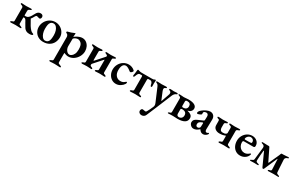

<svg xmlns="http://www.w3.org/2000/svg" viewBox="188 -1885 5514 3621"><g transform="rotate(30 2944.5 -75.0)"><path d="M284 -125Q280 -131 277.5 -136Q275 -141 273 -145Q268 -153 258 -171.5Q248 -190 236.5 -197Q225 -204 208 -204Q198 -204 198 -195V-66Q198 -51 208.5 -43.5Q219 -36 244 -28Q255 -24 260 -20Q265 -16 265 -9Q265 -3 259 -0.5Q253 2 246 2Q225 2 191 0Q159 -2 142 -2Q126 -2 94 0Q70 3 41 3Q34 3 28 0Q22 -3 22 -9Q22 -21 42 -28Q68 -35 77.5 -41.5Q87 -48 87 -64V-345Q87 -362 77 -371.5Q67 -381 44 -387Q25 -392 25 -406Q25 -412 31 -415Q37 -418 44 -418Q73 -418 95 -415Q125 -413 141 -413Q159 -413 189 -415Q223 -417 242 -417Q261 -417 261 -405Q261 -398 256 -394.5Q251 -391 241 -387Q218 -380 208 -370Q198 -360 198 -343V-250Q198 -239 211 -239Q253 -239 277 -257Q301 -275 321 -309Q324 -314 340 -343Q355 -373 367 -390Q379 -407 398 -419Q417 -431 446 -431Q471 -431 486.5 -417Q502 -403 502 -380Q502 -359 492.5 -346.5Q483 -334 468 -334Q459 -334 437 -342Q433 -343 424.5 -346Q416 -349 410 -349Q398 -349 391.5 -344Q385 -339 377 -325L366 -305Q347 -271 334 -257Q330 -253 330 -251.5Q330 -250 331 -248Q332 -246 333 -245L349 -216Q378 -162 399 -128Q456 -41 495 -31Q508 -28 514 -23Q520 -18 520 -9Q520 0 499.5 7Q479 14 449 14Q406 14 378.5 -1Q351 -16 332.5 -42.5Q314 -69 284 -125Z M538 -193Q538 -254 568.5 -308Q599 -362 652 -394.5Q705 -427 768 -427Q827 -427 876.5 -398.5Q926 -370 955 -322.5Q984 -275 984 -220Q984 -156 957 -102.5Q930 -49 876.5 -17.5Q823 14 747 14Q689 14 641 -12.5Q593 -39 565.5 -86.5Q538 -134 538 -193ZM843 -66Q864 -104 864 -196Q864 -248 850 -291.5Q836 -335 810.5 -361Q785 -387 752 -387Q712 -387 689 -360Q671 -340 664.5 -305Q658 -270 658 -217Q658 -168 672.5 -124Q687 -80 712 -52.5Q737 -25 767 -25Q820 -25 843 -66Z M1029 257Q1029 245 1052 238Q1073 231 1082.5 223.5Q1092 216 1092 200V-289Q1092 -308 1080 -328Q1068 -348 1048 -351Q1038 -354 1038 -368Q1038 -379 1047 -383Q1124 -401 1182 -428Q1184 -429 1188 -431.5Q1192 -434 1194 -434Q1202 -434 1202 -423L1200 -398Q1197 -380 1197 -364Q1197 -355 1199 -353Q1210 -365 1236.5 -381.5Q1263 -398 1296 -410Q1329 -422 1358 -422Q1409 -422 1447 -394.5Q1485 -367 1505.5 -322.5Q1526 -278 1526 -228Q1526 -167 1495 -110.5Q1464 -54 1411 -18.5Q1358 17 1296 17Q1277 17 1250 9.5Q1223 2 1206 -8Q1204 -8 1203 3Q1202 14 1202 21V194Q1202 213 1215 221Q1228 229 1257 238Q1279 245 1279 257Q1279 263 1273.5 266.5Q1268 270 1261 270Q1229 270 1201 267Q1165 265 1149 265Q1134 265 1102 267Q1078 270 1049 270Q1042 270 1035.5 266.5Q1029 263 1029 257ZM1405 -194Q1405 -291 1369.5 -326Q1334 -361 1294 -361Q1275 -361 1254 -352.5Q1233 -344 1218.5 -332.5Q1204 -321 1204 -313L1202 -152Q1202 -123 1215 -93Q1228 -63 1250.5 -44Q1273 -25 1299 -25Q1318 -25 1343 -42Q1368 -59 1386.5 -97Q1405 -135 1405 -194Z M1574 -9Q1574 -16 1580 -20.5Q1586 -25 1597 -29Q1618 -35 1627.5 -42Q1637 -49 1637 -67V-346Q1637 -364 1627.5 -371.5Q1618 -379 1599 -385Q1588 -389 1582 -393Q1576 -397 1576 -404Q1576 -410 1582.5 -413.5Q1589 -417 1596 -417Q1626 -417 1648 -414Q1678 -412 1694 -412Q1711 -412 1737 -414Q1760 -417 1787 -417Q1793 -417 1798.5 -413.5Q1804 -410 1804 -404Q1804 -392 1784 -385Q1764 -378 1756 -371.5Q1748 -365 1748 -347V-167Q1748 -156 1754 -156Q1757 -156 1761 -160L1917 -335Q1919 -337 1922 -340.5Q1925 -344 1925 -348Q1925 -366 1917 -372.5Q1909 -379 1890 -385Q1869 -393 1869 -404Q1869 -410 1874.5 -413.5Q1880 -417 1887 -417Q1916 -417 1937 -414Q1965 -412 1981 -412Q1998 -412 2026 -414Q2048 -417 2078 -417Q2085 -417 2090.5 -413.5Q2096 -410 2096 -404Q2096 -393 2075 -385Q2055 -379 2045.5 -372Q2036 -365 2036 -347V-67Q2036 -49 2045.5 -42Q2055 -35 2076 -29Q2097 -21 2097 -9Q2097 -3 2091.5 0Q2086 3 2079 3Q2050 3 2027 0Q1997 -2 1981 -2Q1964 -2 1936 0Q1914 3 1884 3Q1877 3 1871.5 0Q1866 -3 1866 -9Q1866 -21 1887 -29Q1907 -35 1916 -42Q1925 -49 1925 -67V-267Q1925 -272 1922.5 -273Q1920 -274 1918 -272L1756 -90Q1748 -80 1748 -67Q1748 -50 1755.5 -43.5Q1763 -37 1773 -33.5Q1783 -30 1786 -29Q1807 -21 1807 -9Q1807 -3 1801.5 0Q1796 3 1789 3Q1761 3 1738 0Q1710 -2 1694 -2Q1679 -2 1647 0Q1623 3 1594 3Q1588 3 1581 -0.5Q1574 -4 1574 -9Z M2147 -194Q2147 -257 2176.5 -310.5Q2206 -364 2256.5 -395Q2307 -426 2367 -426Q2404 -426 2437 -413.5Q2470 -401 2495 -378Q2505 -369 2505 -360Q2505 -349 2488 -332Q2471 -315 2459 -315Q2452 -315 2445.5 -319Q2439 -323 2430 -331Q2404 -352 2377.5 -365.5Q2351 -379 2332 -379Q2290 -379 2267.5 -342.5Q2245 -306 2245 -235Q2245 -162 2282.5 -118Q2320 -74 2382 -74Q2411 -74 2432.5 -83Q2454 -92 2479 -114Q2480 -115 2484.5 -118.5Q2489 -122 2494 -122Q2505 -122 2505 -107Q2505 -95 2495 -78Q2474 -43 2429.5 -14.5Q2385 14 2332 14Q2280 14 2238 -13.5Q2196 -41 2171.5 -88.5Q2147 -136 2147 -194Z M2628 -9Q2628 -21 2647 -28Q2672 -35 2682.5 -42.5Q2693 -50 2693 -67L2692 -343Q2692 -356 2689.5 -364Q2687 -372 2677 -372H2634Q2601 -372 2577 -299Q2569 -271 2554 -271Q2548 -271 2544 -277.5Q2540 -284 2540 -293Q2540 -299 2544 -313Q2548 -331 2548 -337L2551 -363Q2556 -390 2556 -410Q2556 -418 2560.5 -423.5Q2565 -429 2571 -429Q2579 -429 2599 -420Q2618 -412 2654 -412H2870Q2913 -412 2921 -419Q2927 -423 2933.5 -426Q2940 -429 2944 -429Q2948 -429 2952.5 -424Q2957 -419 2957 -411Q2957 -403 2955 -387Q2952 -372 2952 -356Q2952 -328 2954 -296V-292Q2954 -284 2950 -277.5Q2946 -271 2939 -271Q2924 -271 2918 -299Q2916 -326 2902 -349Q2888 -372 2866 -372H2821Q2810 -372 2807 -364.5Q2804 -357 2804 -343V-67Q2804 -52 2814.5 -43.5Q2825 -35 2850 -28Q2860 -24 2865 -20Q2870 -16 2870 -9Q2870 -4 2864.5 -1Q2859 2 2852 2Q2831 2 2797 0Q2765 -2 2748 -2Q2732 -2 2700 0Q2676 3 2647 3Q2640 3 2634 0Q2628 -3 2628 -9Z M2979 228Q2979 207 2989 191Q2999 175 3017 175Q3030 175 3045 180Q3063 184 3071 184Q3084 184 3090 179.5Q3096 175 3103 162Q3135 107 3164 37Q3173 18 3173 -3Q3173 -20 3163 -46L3042 -331Q3032 -354 3021 -367.5Q3010 -381 2994 -386Q2983 -390 2978.5 -394Q2974 -398 2974 -406Q2974 -417 2996 -417Q3022 -417 3050 -415Q3072 -413 3085 -413Q3103 -413 3131 -415Q3159 -417 3183 -417Q3192 -417 3199 -414Q3206 -411 3206 -404Q3206 -397 3199 -393Q3192 -389 3180 -384Q3169 -380 3163.5 -372Q3158 -364 3158 -348Q3158 -336 3168 -308L3237 -141Q3238 -137 3241 -137Q3243 -137 3244 -141L3301 -304Q3309 -324 3309 -342Q3309 -373 3282 -383Q3269 -389 3263 -393Q3257 -397 3257 -404Q3257 -411 3264 -414Q3271 -417 3279 -417Q3294 -417 3318 -415Q3338 -413 3351 -413Q3363 -413 3383 -415Q3401 -417 3416 -417Q3439 -417 3439 -406Q3439 -398 3434.5 -394Q3430 -390 3419 -386Q3402 -381 3386 -363.5Q3370 -346 3360 -323L3216 25L3129 231Q3118 257 3096 270.5Q3074 284 3045 284Q3020 284 2999.5 268Q2979 252 2979 228Z M3457 -8Q3457 -13 3462.5 -17Q3468 -21 3475 -23Q3479 -24 3492.5 -28.5Q3506 -33 3511.5 -40.5Q3517 -48 3517 -60V-346Q3517 -366 3508 -375.5Q3499 -385 3477 -391Q3459 -396 3459 -406Q3459 -411 3464.5 -414Q3470 -417 3476 -417Q3487 -417 3529 -414Q3547 -411 3570 -411Q3591 -411 3610 -414Q3642 -418 3671 -418Q3758 -418 3803.5 -392.5Q3849 -367 3849 -321Q3849 -285 3825 -259.5Q3801 -234 3764 -227Q3760 -226 3759.5 -224Q3759 -222 3764 -221Q3810 -213 3840.5 -189.5Q3871 -166 3871 -122Q3871 -60 3819.5 -28.5Q3768 3 3670 3Q3656 3 3624 1Q3590 -1 3570 -1Q3540 -1 3512 0.5Q3484 2 3474 3Q3467 3 3462 0.5Q3457 -2 3457 -8ZM3743 -308Q3743 -344 3724.5 -361.5Q3706 -379 3666 -379Q3645 -379 3637 -372Q3629 -365 3629 -349V-256Q3629 -244 3636 -238.5Q3643 -233 3654 -233Q3700 -233 3721.5 -253.5Q3743 -274 3743 -308ZM3755 -118Q3755 -159 3730 -179Q3705 -199 3661 -199Q3646 -199 3637.5 -194.5Q3629 -190 3629 -178V-87Q3629 -63 3641 -50Q3653 -37 3675 -37Q3711 -37 3733 -59.5Q3755 -82 3755 -118Z M3930 -76Q3930 -109 3949 -130.5Q3968 -152 4010 -170L4103 -210Q4123 -218 4127.5 -224.5Q4132 -231 4132 -251L4134 -310Q4135 -338 4122 -355Q4109 -372 4085 -372Q4072 -372 4058 -367Q4044 -362 4036 -354Q4029 -348 4029 -331L4030 -306Q4030 -296 3999.5 -281.5Q3969 -267 3949 -267Q3942 -267 3938 -272Q3934 -277 3934 -284Q3934 -315 3978 -352Q4014 -383 4061.5 -404.5Q4109 -426 4141 -426Q4189 -426 4218 -394.5Q4247 -363 4246 -312L4241 -98Q4240 -76 4249.5 -61Q4259 -46 4273 -46Q4295 -46 4307 -58Q4311 -62 4314 -62Q4319 -62 4322.5 -58.5Q4326 -55 4326 -50Q4326 -39 4310 -23Q4293 -5 4272 4.5Q4251 14 4231 14Q4204 14 4183.5 0.5Q4163 -13 4145 -41H4142Q4109 -12 4081.5 1Q4054 14 4023 14Q3987 14 3958.5 -14Q3930 -42 3930 -76ZM4119 -64Q4128 -71 4129 -95L4131 -159V-163Q4131 -176 4122 -176Q4116 -176 4107 -172Q4069 -156 4053.5 -139.5Q4038 -123 4038 -96Q4038 -70 4050 -58Q4062 -46 4079 -46Q4104 -46 4119 -64Z M4559 -9Q4559 -21 4578 -28Q4603 -35 4613.5 -42Q4624 -49 4624 -66V-163Q4624 -172 4621 -175.5Q4618 -179 4614 -177Q4591 -165 4558 -159Q4525 -153 4491 -153Q4438 -153 4400.5 -181Q4363 -209 4363 -261L4362 -348Q4362 -366 4356 -373Q4350 -380 4328 -385Q4308 -392 4308 -405Q4308 -411 4314.5 -414Q4321 -417 4328 -417Q4345 -417 4373 -415Q4394 -412 4418 -412Q4435 -412 4467 -414Q4497 -416 4515 -416Q4533 -416 4533 -404Q4533 -397 4528 -393.5Q4523 -390 4513 -386Q4490 -379 4482 -371Q4474 -363 4474 -347V-271Q4474 -236 4489.5 -217Q4505 -198 4536 -198Q4563 -198 4579.5 -201.5Q4596 -205 4610 -216Q4624 -229 4624 -238V-348Q4624 -365 4616 -372.5Q4608 -380 4585 -386Q4565 -391 4565 -405Q4565 -411 4571 -414Q4577 -417 4584 -417Q4612 -417 4634 -414Q4662 -412 4679 -412Q4696 -412 4728 -414Q4762 -416 4781 -416Q4800 -416 4800 -404Q4800 -397 4795 -393.5Q4790 -390 4780 -386Q4756 -379 4745.5 -371Q4735 -363 4735 -347V-66Q4735 -51 4745.5 -43Q4756 -35 4781 -28Q4791 -24 4796 -20Q4801 -16 4801 -9Q4801 2 4783 2Q4762 2 4728 0Q4696 -2 4679 -2Q4663 -2 4631 0Q4607 3 4578 3Q4571 3 4565 0Q4559 -3 4559 -9Z M4848 -204Q4848 -264 4876.5 -315Q4905 -366 4953 -396Q5001 -426 5058 -426Q5121 -426 5163 -388Q5205 -350 5205 -292Q5205 -274 5197.5 -265Q5190 -256 5174 -256H4971Q4957 -256 4951 -248Q4945 -240 4945 -221Q4945 -179 4963 -145Q4981 -111 5012.5 -91Q5044 -71 5083 -71Q5135 -71 5183 -114Q5191 -122 5196 -122Q5200 -122 5203 -118.5Q5206 -115 5206 -110Q5206 -97 5194 -76Q5176 -38 5133 -12Q5090 14 5035 14Q4981 14 4938.5 -14Q4896 -42 4872 -91.5Q4848 -141 4848 -204ZM5042 -295Q5086 -295 5106 -300Q5115 -302 5115 -326Q5115 -353 5094.5 -371.5Q5074 -390 5044 -390Q5023 -390 5003 -377.5Q4983 -365 4970.5 -345.5Q4958 -326 4958 -307Q4958 -295 4972 -295Z M5516 -7 5389 -286Q5386 -292 5384 -292Q5380 -292 5377 -281Q5373 -260 5367.5 -177Q5362 -94 5362 -71Q5362 -48 5372.5 -40Q5383 -32 5412 -25Q5422 -22 5427.5 -18.5Q5433 -15 5433 -9Q5433 -4 5427 -1.5Q5421 1 5414 1L5372 0Q5363 -1 5338 -1Q5315 -1 5293 0.5Q5271 2 5263 2Q5255 2 5250 -1Q5245 -4 5245 -9Q5245 -14 5250 -17Q5255 -20 5259.5 -22Q5264 -24 5267 -25Q5288 -33 5299 -41.5Q5310 -50 5312 -67L5341 -328Q5347 -379 5291 -391Q5269 -397 5269 -408Q5269 -418 5288 -418L5321 -417Q5355 -415 5374 -415Q5381 -414 5397 -414.5Q5413 -415 5421 -415Q5426 -415 5431 -411Q5436 -407 5438 -403L5564 -145Q5569 -137 5571 -137Q5575 -137 5578 -145L5676 -361Q5690 -411 5704 -411H5738Q5767 -411 5807 -415Q5828 -418 5841 -418Q5861 -418 5861 -407Q5861 -401 5856 -398Q5851 -395 5841 -392Q5819 -386 5804.5 -370.5Q5790 -355 5791 -332Q5795 -257 5802 -151L5808 -64Q5809 -48 5822 -39.5Q5835 -31 5857 -25Q5859 -24 5864 -21.5Q5869 -19 5872 -16Q5875 -13 5875 -9Q5875 1 5860 1Q5843 1 5803 -1L5751 -2Q5736 -2 5702 0Q5666 2 5648 2Q5642 2 5636.5 -0.5Q5631 -3 5631 -8Q5631 -19 5650 -25Q5677 -31 5687 -38Q5697 -45 5696 -63Q5689 -193 5686 -280Q5686 -286 5684 -286Q5680 -286 5677 -278L5559 -6Q5554 5 5550 9Q5546 13 5539 13Q5525 13 5516 -7Z"/></g></svg>

Font: EB Garamond SemiBold
Style: Regular
Weight: 600
Designer: Georg Duffner and Octavio Pardo
Foundry: Georg Duffner
Version: Version 1.000